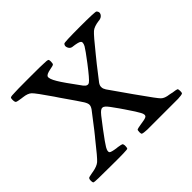

<svg xmlns="http://www.w3.org/2000/svg" viewBox="-125 -652 802 802"><g transform="rotate(-45 275.5 -251.5)"><path d="M214.8 -17.6Q214.8 -18.6 214.8 -20.5Q213.9 -28.3 210.9 -30.3Q208 -32.2 189.5 -35.2Q183.6 -35.2 180.7 -36.1Q154.3 -40 149.4 -44.9Q143.6 -51.8 154.3 -70.3Q162.1 -84 197.3 -130.9Q202.1 -136.7 210 -147.5Q237.3 -184.6 247.1 -192.4Q259.8 -203.1 272.5 -191.4Q281.2 -183.6 307.6 -145.5Q315.4 -133.8 320.3 -127Q351.6 -81.1 358.4 -67.4Q368.2 -49.8 359.4 -43Q352.5 -38.1 322.3 -34.2Q303.7 -31.2 300.3 -29.3Q296.9 -27.3 296.9 -16.6Q296.9 -15.6 296.9 -13.7Q296.9 -5.9 299.8 -3.9Q305.7 -1 327.1 0Q341.8 0 399.4 0Q412.1 0 418.9 0Q425.8 0 438.5 0Q495.1 0 509.8 0Q530.3 -1 536.1 -3.9Q539.1 -5.9 539.1 -12.7Q539.1 -15.6 539.1 -16.6Q539.1 -17.6 539.1 -19.5Q539.1 -28.3 535.6 -30.3Q532.2 -32.2 509.8 -35.2Q507.8 -36.1 506.8 -36.1Q502.9 -37.1 497.1 -38.1Q471.7 -41 460.4 -52.2Q449.2 -63.5 405.3 -126Q395.5 -138.7 390.6 -146.5Q383.8 -156.2 372.1 -172.9Q331.1 -230.5 324.2 -241.2Q317.4 -252 317.4 -259.8V-263.7Q317.4 -271.5 324.2 -281.2Q331.1 -291 372.1 -342.8Q382.8 -355.5 388.7 -363.3Q391.6 -366.2 396.5 -373Q448.2 -437.5 461.9 -449.2Q475.6 -460.9 505.9 -464.8H507.8Q523.4 -466.8 529.8 -478Q536.1 -489.3 526.4 -499Q522.5 -502.9 431.6 -502.9Q340.8 -502.9 336.9 -499Q329.1 -491.2 334 -479.5Q338.9 -467.8 349.6 -465.8Q382.8 -461.9 389.6 -456.1Q398.4 -450.2 388.7 -431.6Q380.9 -418 346.7 -373Q305.7 -319.3 293.5 -311Q281.2 -302.7 267.6 -320.3Q217.8 -387.7 204.1 -411.1Q186.5 -440.4 190.4 -451.2Q194.3 -460 219.7 -464.8Q237.3 -467.8 240.7 -470.7Q244.1 -473.6 244.1 -484.4Q244.1 -485.4 244.1 -488.3Q244.1 -496.1 241.2 -498Q236.3 -501 215.8 -501Q202.1 -502 148.4 -502Q136.7 -502 130.9 -502Q125 -502 113.3 -502Q59.6 -502 45.9 -501Q25.4 -501 20.5 -498Q17.6 -496.1 17.6 -488.3Q17.6 -485.4 17.6 -484.4Q17.6 -472.7 22 -469.7Q26.4 -466.8 47.9 -463.9Q50.8 -463.9 55.7 -462.9Q82 -460 93.8 -448.7Q105.5 -437.5 150.4 -372.1Q158.2 -360.4 162.1 -354.5Q213.9 -280.3 222.2 -266.6Q230.5 -252.9 230.5 -244.1Q230.5 -235.4 222.7 -224.1Q214.8 -212.9 168.9 -154.3Q159.2 -141.6 153.3 -134.8Q151.4 -131.8 147.5 -127.9Q96.7 -63.5 83.5 -52.2Q70.3 -41 43 -36.1Q39.1 -35.2 37.1 -35.2Q13.7 -31.2 12.7 -28.3Q9.8 -24.4 9.8 -15.1Q9.8 -5.9 13.2 -2.9Q16.6 0 113.3 0Q210 1 212.4 -2.9Q214.8 -6.8 214.8 -17.6Z"/></g></svg>

Font: Bpmf GenWan Min R
Style: R
Weight: 400
Foundry: But Ko
Version: Version 1.320